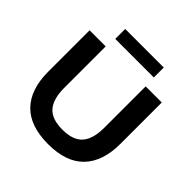

<svg xmlns="http://www.w3.org/2000/svg" viewBox="-251 -1214 1433 1433"><g transform="rotate(45 466.0 -497.5)"><path d="M847 -810V-373Q847 -188 752 -89Q657 10 467 10Q276 10 180.5 -88.5Q85 -187 85 -373V-810H255V-374Q255 -256 304 -199Q353 -142 466 -142Q578 -142 627.5 -199Q677 -256 677 -374V-810ZM673 -1005V-900H266V-1005Z"/></g></svg>

Font: Sinkin Sans 700 Bold
Style: Bold
Weight: 700
Designer: Keith Bates
Foundry: K-Type
Version: Sinkin Sans (version 1.0)  by Keith Bates   •   © 2014   www